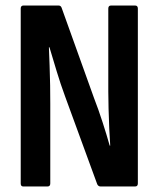

<svg xmlns="http://www.w3.org/2000/svg" viewBox="-20 -675 574 695"><path d="M64 0Q55 0 55 -11V-644Q55 -655 65 -655H192Q200 -655 203 -647L320 -321Q336 -280 351.5 -232Q367 -184 377 -148H379Q377 -174 375.5 -209.5Q374 -245 373 -280.5Q372 -316 372 -343V-644Q372 -655 382 -655H469Q479 -655 479 -644V-11Q479 0 469 0H344Q336 0 332 -8L216 -325Q199 -371 185 -417.5Q171 -464 159 -504H157Q158 -475 159.5 -438.5Q161 -402 161.5 -365.5Q162 -329 162 -300V-11Q162 0 152 0Z"/></svg>

Font: Sofia Sans Condensed
Style: Bold
Weight: 700
Designer: Botio Nikoltchev, Ani Petrova
Foundry: lettersoup
Version: Version 4.101; ttfautohint (v1.8.4.7-5d5b)